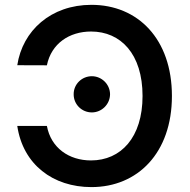

<svg xmlns="http://www.w3.org/2000/svg" viewBox="-20 -757 780 787"><path d="M172.2 -240.8H50.8C74.2 -82.4 197.4 9.9 354.8 9.9C543.7 9.9 684.7 -129.6 684.7 -363.6C684.7 -597.3 545.1 -737.2 354.8 -737.2C188.6 -737.2 72.4 -631.4 50.8 -489.7L172.2 -489.3C190.3 -578.5 264.2 -627.8 353.3 -627.8C474.8 -627.8 564.3 -535.9 564.3 -363.6C564.3 -193.5 475.5 -99.4 353 -99.4C262.8 -99.4 188.9 -150.6 172.2 -240.8ZM282 -370.7C281.6 -329.2 315.3 -296.2 356.5 -296.2C396.7 -296.2 430.8 -329.2 431.1 -370.7C430.8 -411.6 396.7 -444.6 356.5 -444.6C315.3 -444.6 281.6 -411.6 282 -370.7Z"/></svg>

Font: Magic Ui Pro Semi Bold
Style: Regular
Weight: 600
Designer: Stefan Endress, Andreas Faust
Version: Version 1.000;FEAKit 1.0